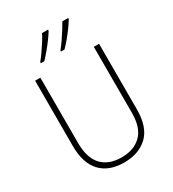

<svg xmlns="http://www.w3.org/2000/svg" viewBox="-225 -1072 1084 1204"><g transform="rotate(-30 317.0 -470.5)"><path d="M549 -240Q549 -111 485 -50.5Q421 10 316 10Q205 10 145.5 -53.5Q86 -117 86 -241V-714H124V-243Q124 -132 174.5 -79Q225 -26 317 -26Q406 -26 458.5 -77Q511 -128 511 -237V-714H549ZM462 -943Q450 -923 430 -895Q410 -867 386.5 -839Q363 -811 343 -791H318V-799Q335 -819 354.5 -847Q374 -875 391.5 -903Q409 -931 420 -951H462ZM316 -943Q304 -923 284 -895.5Q264 -868 240.5 -840Q217 -812 197 -791H172V-799Q189 -819 208.5 -847Q228 -875 245.5 -902.5Q263 -930 273 -951H316Z"/></g></svg>

Font: Noto Sans Gujarati UI SemiCondensed ExtraLight
Style: Regular
Weight: 200
Width: 4
Designer: Jelle Bosma - Monotype Design Team, Universal Thirst
Foundry: Monotype Imaging Inc.
Version: Version 2.106; ttfautohint (v1.8.4.7-5d5b)